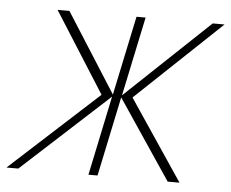

<svg xmlns="http://www.w3.org/2000/svg" viewBox="-84 -580 759 630"><g transform="rotate(5 295.0 -265.0)"><path d="M-41 0 249 -265 81 -530H120L286 -269L341 -530H371L316 -269L592 -530H631L351 -265L529 0H490L314 -262L259 0H229L284 -262L-2 0Z"/></g></svg>

Font: Geist Mono Thin
Style: Italic
Weight: 100
Italic angle: -12°
Monospace: yes
Designer: Basement.studio, Andrés Briganti, Mateo Zaragoza
Foundry: Basement.studio, Vercel, Andrés Briganti, Guido Ferreyra, Mateo Zaragoza
Version: Version 1.500; ttfautohint (v1.8.4.7-5d5b)